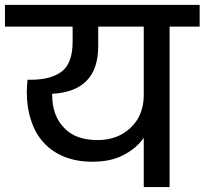

<svg xmlns="http://www.w3.org/2000/svg" viewBox="-44 -760 831 780"><path d="M353 -190.9Q393.6 -190.9 428.2 -204.1Q460.4 -216.3 486.8 -241.2Q513.2 -266.1 525.9 -297.9Q540 -333 540 -371.1V-651.9H355V-571.8Q355 -389.2 168 -378.9V-375Q168 -290.5 215.8 -241.2Q262.2 -190.9 353 -190.9ZM-23.9 -651.9V-740.2H767.1V-651.9H645V0H540V-200.2Q510.7 -157.7 459 -130.9Q407.7 -103 331.1 -103Q268.1 -103 217.8 -123Q168.5 -142.6 133.8 -180.2Q99.6 -217.3 83 -269Q64.9 -321.3 64.9 -384.8Q64.9 -410.2 67.9 -436H81.1Q165 -436 209 -471.2Q251 -505.9 251 -589.8V-651.9Z"/></svg>

Font: PoppinsZ Medium
Style: Regular
Weight: 500
Designer: Ninad Kale (Devanagari), Jonny Pinhorn (Latin)
Foundry: Indian Type Foundry
Version: Version 3.002;FEAKit 1.0